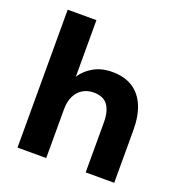

<svg xmlns="http://www.w3.org/2000/svg" viewBox="-130 -831 886 942"><g transform="rotate(20 313.0 -360.0)"><path d="M64 0V-720H214V-425Q238 -462 279 -485Q320 -508 376 -508Q439 -508 482 -480.5Q525 -453 547 -401Q569 -349 569 -275V0H420V-261Q420 -319 397.5 -350.5Q375 -382 323 -382Q292 -382 267 -367Q242 -352 228 -323.5Q214 -295 214 -255V0Z"/></g></svg>

Font: DM Sans 24pt Black
Style: Regular
Weight: 900
Designer: Colophon Foundry, Jonny Pinhorn
Foundry: Colophon Foundry
Version: Version 4.004;gftools[0.9.30]